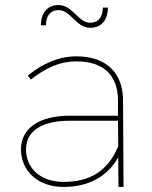

<svg xmlns="http://www.w3.org/2000/svg" viewBox="-20 -740 602 760"><path d="M212 -700C260 -700 281 -630 337 -630C381 -630 407 -660 407 -710H387C387 -672 369 -650 337 -650C289 -650 268 -720 212 -720C168 -720 142 -690 142 -640H162C162 -678 180 -700 212 -700ZM469 0 467 -345C466 -450 402 -517 283 -517C210 -517 148 -487 90 -441L102 -425C158 -469 214 -497 283 -497C392 -497 446 -440 447 -345V-282H255C137 -282 63 -233 63 -149C63 -63 131 0 231 0C324 0 402 -36 448 -117L449 0ZM232 -20C141 -20 83 -73 83 -149C83 -221 145 -262 255 -262H447L448 -162C407 -60 332 -20 232 -20Z"/></svg>

Font: Montserrat Thin
Style: Regular
Weight: 250
Designer: Julieta Ulanovsky
Foundry: Julieta Ulanovsky
Version: Version 4.000